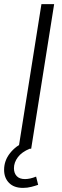

<svg xmlns="http://www.w3.org/2000/svg" viewBox="-37 -725 304 936"><path d="M53 0 165 -705H227L115 0ZM75 191Q31 191 7 166.5Q-17 142 -17 103Q-17 58 12 21.5Q41 -15 86 -34L108 0Q69 16 50 41.5Q31 67 31 95Q31 119 44.5 133.5Q58 148 85 148Q97 148 110.5 145Q124 142 139 136L149 176Q135 181 115.5 186Q96 191 75 191Z"/></svg>

Font: Mulish ExtraLight Light
Style: Italic
Weight: 300
Italic angle: -9°
Version: Version 3.603